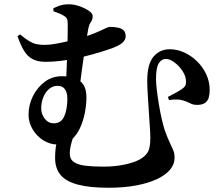

<svg xmlns="http://www.w3.org/2000/svg" viewBox="-20 -820 1040 899"><path d="M74.3 -658.7Q99.4 -637.5 117.3 -627Q135.2 -616.6 151.7 -613.2Q168.2 -609.8 189.5 -609.8Q213.1 -609.8 242.5 -615.3Q271.8 -620.7 300.7 -627.7Q329.6 -634.8 349.8 -640.3Q377.3 -647.6 402.1 -656.6Q426.9 -665.7 445.9 -674.6Q464.9 -683.4 477.5 -688.8Q490 -694.1 493.5 -694.1Q511.2 -694.1 528.6 -691.3Q546.1 -688.5 557.2 -679.4Q568.4 -670.3 568.4 -649.3Q568.4 -634.9 555.3 -621.8Q542.2 -608.6 508.2 -595.5Q486.3 -587.4 450.8 -576.4Q415.3 -565.4 372.4 -554.9Q329.5 -544.4 283.1 -537.5Q236.6 -530.6 192.1 -530.6Q156.6 -530.6 132.6 -543.3Q108.5 -555.9 92.4 -582.6Q76.3 -609.3 61.9 -650.6ZM229.7 -781.1Q247.6 -790 264 -795Q280.4 -800 302.4 -800Q326 -800 351.6 -791.1Q377.2 -782.2 395.6 -769.8Q413.9 -757.3 413.9 -745.1Q413.9 -727.4 405.6 -716.9Q397.3 -706.4 392.6 -681.3Q389.1 -661.7 384 -630.5Q378.9 -599.3 373.2 -561.6Q367.5 -523.9 362.3 -484.6Q357 -445.2 352.6 -408.4L289.2 -431.9Q290.7 -468.7 292.4 -507.9Q294.1 -547.2 295.2 -584.6Q296.4 -622 296.8 -653.6Q297.2 -685.2 297.2 -706.2Q297.2 -722.5 294.3 -730.5Q291.4 -738.5 280.3 -745.2Q271.1 -751.7 258.1 -756.8Q245.1 -762 230.5 -767.4ZM384.7 -363.4Q384.7 -331.5 377.7 -293.7Q370.6 -255.9 355.1 -221.6Q339.6 -187.3 314.1 -165.3Q288.7 -143.2 252 -143.2Q214 -143.2 182.6 -163.1Q151.3 -183 132.5 -215.1Q113.7 -247.2 113.7 -282.8Q113.7 -328.3 134.1 -369.6Q154.6 -411 189.6 -437Q224.7 -463.1 269.7 -463.1Q322.9 -463.1 353.8 -441.1Q384.7 -419.1 384.7 -363.4ZM232.1 -242.7Q267.2 -242.7 281.3 -276.5Q295.4 -310.2 295.4 -357.2Q295.4 -385.5 284.4 -401.8Q273.5 -418.1 249.1 -418.1Q226.6 -418.1 209.2 -402.9Q191.9 -387.7 182.4 -363.6Q172.9 -339.5 172.9 -312.6Q172.9 -286 189.3 -264.4Q205.7 -242.7 232.1 -242.7ZM333.7 -210.8Q322.2 -179.9 314.5 -151Q306.7 -122.1 306.7 -100.8Q306.7 -74.8 325.8 -61.5Q344.9 -48.2 379.9 -44Q414.8 -39.8 461.2 -39.8Q519.6 -39.8 563.4 -49.4Q607.2 -59.1 633 -72.7Q658 -86 671 -106.2Q683.9 -126.4 683.9 -173.3Q683.9 -193.7 681.5 -227.4Q679.2 -261 676.7 -300.5Q674.1 -340 671.8 -377.5Q669.4 -414.9 669.4 -441.5Q669.4 -519.5 698.6 -554.4Q727.7 -589.4 775.2 -589.4Q808.6 -589.4 841.5 -574.8Q874.3 -560.3 901.5 -534Q928.7 -507.8 945.3 -472.9Q961.8 -438.1 961.8 -398.3Q961.8 -380.8 957.9 -365.2Q954 -349.5 942 -339.6Q930.1 -329.6 905.3 -328.8Q889 -328.5 877.5 -333.2Q866 -337.9 853.4 -344Q840.8 -350.1 821.9 -353.1Q803.1 -356 771.6 -351.3L766 -366Q784.6 -375.4 804.9 -386.7Q825.3 -398 836.3 -406.4Q845.1 -413 848.1 -419.8Q851.1 -426.7 851.1 -436.7Q851.1 -461.9 835.3 -486.4Q819.6 -510.9 797.5 -527.4Q775.4 -544 756.2 -544Q735.3 -543.7 722.9 -522.7Q710.5 -501.7 710.5 -450.2Q710.5 -430.1 714.3 -398.2Q718.1 -366.3 724 -330.8Q729.9 -295.4 737.1 -263.7Q744.4 -232.1 750.3 -213.2Q764.5 -173.8 774.9 -152.4Q785.2 -131.1 791.3 -116.3Q797.4 -101.6 797.4 -80.9Q797.4 -50.7 776 -25.3Q754.7 0.1 714.2 19Q673.8 37.9 616.8 48.5Q559.8 59.1 488.4 59.1Q399 59.1 343.5 44.1Q288 29.2 263 -1.6Q238 -32.5 238 -79.6Q238 -117.5 244.4 -149.3Q250.8 -181.1 255.6 -210.6Z"/></svg>

Font: Noto Serif SC
Style: Regular
Weight: 200
Designer: Ryoko NISHIZUKA 西塚涼子 (kana & ideographs); Frank Grießhammer (Latin, Greek & Cyrillic); Wenlong ZHANG 张文龙 (bopomofo); San
Foundry: Adobe
Version: Version 2.001;hotconv 1.1.0;makeotfexe 2.6.0